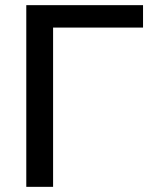

<svg xmlns="http://www.w3.org/2000/svg" viewBox="-20 -725 590 745"><path d="M82 0V-705H535V-618H186V0Z"/></svg>

Font: Nunito Sans 12pt SemiBold
Style: Regular
Weight: 600
Designer: Vernon Adams
Foundry: Vernon Adams
Version: Version 3.101;gftools[0.9.27]